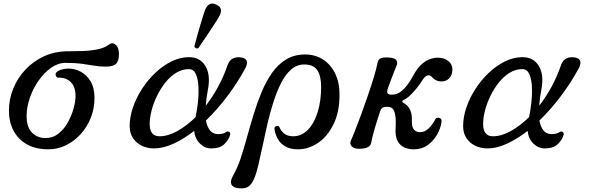

<svg xmlns="http://www.w3.org/2000/svg" viewBox="-20 -824 3300 1075"><path d="M250 12Q180 12 130.5 -16Q81 -44 55.5 -93Q30 -142 30 -204Q30 -268 54 -327.5Q78 -387 122.5 -434.5Q167 -482 228 -509.5Q289 -537 362 -537Q365 -537 371 -537Q406 -537 447.5 -538.5Q489 -540 527.5 -548Q566 -556 591 -575Q608 -589 627 -574Q646 -559 646 -521Q646 -482 629.5 -466.5Q613 -451 572 -451Q537 -451 506 -456.5Q475 -462 438 -467Q401 -472 347 -472Q305 -472 266 -444.5Q227 -417 196 -372.5Q165 -328 147 -276Q129 -224 129 -175Q129 -111 159.5 -81Q190 -51 234 -51Q276 -51 307.5 -76Q339 -101 360 -139Q381 -177 392 -217Q403 -257 403 -286Q403 -337 376.5 -364Q350 -391 306 -389Q296 -389 292 -402.5Q288 -416 304 -426Q330 -440 364.5 -440Q399 -440 432 -422.5Q465 -405 487 -369Q509 -333 509 -275Q509 -218 489 -166.5Q469 -115 433.5 -75Q398 -35 351 -11.5Q304 12 250 12Z M842 7Q806 7 775 -7.5Q744 -22 725 -50Q706 -78 706 -118Q706 -169 724.5 -223Q743 -277 775.5 -327Q808 -377 850.5 -417Q893 -457 941 -480.5Q989 -504 1038 -504Q1100 -504 1130 -454.5Q1160 -405 1144 -322Q1135 -274 1132 -232Q1170 -281 1201 -338Q1232 -395 1253 -456Q1263 -487 1284.5 -497Q1306 -507 1333 -502Q1356 -498 1361.5 -482.5Q1367 -467 1353 -441Q1310 -361 1253 -285.5Q1196 -210 1133 -149Q1140 -113 1156.5 -93Q1173 -73 1201 -73Q1218 -73 1229 -76.5Q1240 -80 1247 -85Q1254 -90 1263 -85.5Q1272 -81 1268 -67Q1261 -42 1236.5 -17.5Q1212 7 1163 7Q1127 7 1099.5 -20Q1072 -47 1067 -91Q1009 -46 951.5 -19.5Q894 7 842 7ZM873 -61Q920 -61 972.5 -90Q1025 -119 1075 -168Q1083 -204 1088 -250Q1093 -296 1091 -339Q1089 -382 1076.5 -409.5Q1064 -437 1037 -437Q1000 -437 966.5 -416.5Q933 -396 906 -362Q879 -328 859 -287Q839 -246 828.5 -205Q818 -164 818 -130Q818 -61 873 -61ZM1090 -554Q1083 -551 1076.5 -554.5Q1070 -558 1068 -564Q1069 -568 1074.5 -588.5Q1080 -609 1088 -637.5Q1096 -666 1105 -695.5Q1114 -725 1121 -747.5Q1128 -770 1132 -777Q1140 -793 1154.5 -801Q1169 -809 1191 -798Q1214 -788 1216.5 -771.5Q1219 -755 1211 -740Q1208 -732 1195.5 -712Q1183 -692 1166 -666.5Q1149 -641 1132.5 -616.5Q1116 -592 1104 -574.5Q1092 -557 1090 -554Z M1310 229Q1282 225 1275 207Q1268 189 1285 159Q1308 120 1326.5 65Q1345 10 1362.5 -54Q1380 -118 1400 -183.5Q1420 -249 1445 -309Q1470 -369 1503.5 -416.5Q1537 -464 1582.5 -491.5Q1628 -519 1688 -519Q1744 -519 1787.5 -491.5Q1831 -464 1856 -413.5Q1881 -363 1881 -294Q1881 -196 1847 -127.5Q1813 -59 1760 -23.5Q1707 12 1649 12Q1605 12 1577 -4.5Q1549 -21 1535 -47Q1521 -73 1517 -100Q1515 -115 1528 -118.5Q1541 -122 1545 -111Q1553 -91 1571.5 -76Q1590 -61 1621 -61Q1669 -61 1704.5 -98Q1740 -135 1759 -197.5Q1778 -260 1778 -338Q1778 -397 1757 -430Q1736 -463 1683 -463Q1642 -463 1610 -435Q1578 -407 1554 -359.5Q1530 -312 1511 -253Q1492 -194 1477.5 -131Q1463 -68 1450.5 -8Q1438 52 1426.5 100.5Q1415 149 1402 178Q1389 209 1368.5 222Q1348 235 1310 229Z M2297 12Q2245 12 2218 -17.5Q2191 -47 2195 -105Q2197 -136 2195 -163.5Q2193 -191 2183.5 -208.5Q2174 -226 2150 -226Q2128 -226 2120.5 -220Q2113 -214 2108 -200Q2104 -187 2096 -162.5Q2088 -138 2080 -111Q2072 -84 2066 -60.5Q2060 -37 2058 -24Q2052 9 1991 9Q1961 9 1949 -5Q1937 -19 1944 -35Q1951 -50 1966.5 -89Q1982 -128 2001 -180Q2020 -232 2039 -287Q2058 -342 2073 -391.5Q2088 -441 2094 -473Q2097 -490 2110 -497Q2123 -504 2156 -502Q2191 -500 2199.5 -486.5Q2208 -473 2200 -456Q2193 -439 2182 -410.5Q2171 -382 2161.5 -356.5Q2152 -331 2149 -322Q2146 -310 2150 -302Q2154 -294 2174 -294Q2201 -294 2222 -309.5Q2243 -325 2259.5 -347Q2276 -369 2287.5 -390Q2299 -411 2306 -422Q2333 -464 2365 -482.5Q2397 -501 2431 -501Q2467 -501 2490 -482.5Q2513 -464 2513 -435Q2513 -405 2496 -386.5Q2479 -368 2452 -368Q2420 -368 2400 -391Q2387 -406 2373.5 -401.5Q2360 -397 2349 -381Q2336 -360 2317.5 -336Q2299 -312 2279 -292.5Q2259 -273 2239 -264Q2232 -260 2232.5 -255.5Q2233 -251 2239 -248Q2289 -221 2286 -150Q2285 -112 2298 -98Q2311 -84 2331 -84Q2360 -84 2381.5 -106.5Q2403 -129 2416 -154Q2420 -163 2429.5 -164.5Q2439 -166 2446.5 -160.5Q2454 -155 2452 -141Q2447 -105 2427 -70Q2407 -35 2374.5 -11.5Q2342 12 2297 12Z M2709 7Q2673 7 2642 -7.5Q2611 -22 2592 -50Q2573 -78 2573 -118Q2573 -169 2591.5 -223Q2610 -277 2642.5 -327Q2675 -377 2717.5 -417Q2760 -457 2808 -480.5Q2856 -504 2905 -504Q2967 -504 2997 -454.5Q3027 -405 3011 -322Q3002 -274 2999 -232Q3037 -281 3068 -338Q3099 -395 3120 -456Q3130 -487 3151.5 -497Q3173 -507 3200 -502Q3223 -498 3228.5 -482.5Q3234 -467 3220 -441Q3177 -361 3120 -285.5Q3063 -210 3000 -149Q3007 -113 3023.5 -93Q3040 -73 3068 -73Q3085 -73 3096 -76.5Q3107 -80 3114 -85Q3121 -90 3130 -85.5Q3139 -81 3135 -67Q3128 -42 3103.5 -17.5Q3079 7 3030 7Q2994 7 2966.5 -20Q2939 -47 2934 -91Q2876 -46 2818.5 -19.5Q2761 7 2709 7ZM2740 -61Q2787 -61 2839.5 -90Q2892 -119 2942 -168Q2950 -204 2955 -250Q2960 -296 2958 -339Q2956 -382 2943.5 -409.5Q2931 -437 2904 -437Q2867 -437 2833.5 -416.5Q2800 -396 2773 -362Q2746 -328 2726 -287Q2706 -246 2695.5 -205Q2685 -164 2685 -130Q2685 -61 2740 -61Z"/></svg>

Font: Zen Old Mincho SemiBold
Style: Regular
Weight: 600
Version: Version 1.500